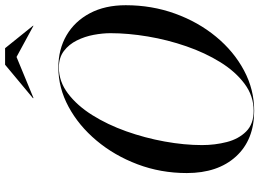

<svg xmlns="http://www.w3.org/2000/svg" viewBox="-152 -858 1020 755"><g transform="rotate(-90 357.5 -480.0)"><path d="M511.5 -924.5 350.5 -858 349 -859.5 481 -969.5H546L634.5 -859.5L634 -858ZM300 10Q185.5 10 120.2 -61.5Q55 -133 55 -255Q55 -357.5 89.5 -448.8Q124 -540 182.8 -610Q241.5 -680 315.8 -720Q390 -760 470 -760Q541.5 -760 596.8 -727.8Q652 -695.5 683.5 -636Q715 -576.5 715 -495Q715 -392.5 682 -301.2Q649 -210 591.2 -140Q533.5 -70 458.5 -30Q383.5 10 300 10ZM470 -758Q415 -758 367.8 -722.2Q320.5 -686.5 283 -626.8Q245.5 -567 219.2 -493.2Q193 -419.5 179 -342Q165 -264.5 165 -195Q165 -144 177 -97.5Q189 -51 218.5 -21.5Q248 8 300 8Q358 8 406 -27.8Q454 -63.5 491 -123.2Q528 -183 553.5 -256.8Q579 -330.5 592 -408Q605 -485.5 605 -555Q605 -586 598.5 -621Q592 -656 576.5 -687.2Q561 -718.5 535 -738.2Q509 -758 470 -758Z"/></g></svg>

Font: Bodoni* 96pt
Style: Italic
Weight: 400
Italic angle: -13°
Version: Version 2.3